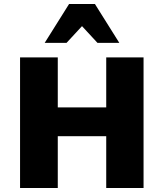

<svg xmlns="http://www.w3.org/2000/svg" viewBox="-20 -947 825 967"><path d="M515 0V-658H703V0ZM81 0V-658H271V0ZM135 -261V-406H616V-261ZM471 -731 361 -850 328 -927H458L581 -731ZM205 -731 328 -927H458L425 -850L315 -731Z"/></svg>

Font: Ysabeau SC Black
Style: Regular
Weight: 900
Designer: Christian Thalmann (Catharsis Fonts)
Version: Version 2.001;gftools[0.9.30]; featfreeze: smcp